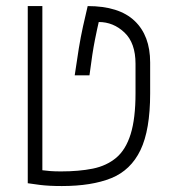

<svg xmlns="http://www.w3.org/2000/svg" viewBox="-20 -606 626 635"><path d="M184.6 9.3Q141.6 9.3 112.3 5.6Q83 2 71.8 0V-585.9H120.1V-43Q130.4 -41.5 145.5 -40.3Q160.6 -39.1 181.6 -39.1Q241.2 -39.1 286.9 -48.3Q332.5 -57.6 364.3 -84.2Q396 -110.8 412.1 -162.4Q428.2 -213.9 428.2 -297.9V-395Q428.2 -463.9 391.6 -498.5Q355 -533.2 306.6 -533.2Q302.2 -515.1 293.9 -473.9Q285.6 -432.6 275.9 -356.9H227.1Q234.4 -407.7 240.7 -446.3Q247.1 -484.9 254.4 -518.1Q261.7 -551.3 270 -585.9Q373.5 -585.9 425 -537.1Q476.6 -488.3 476.6 -399.4V-296.9Q476.6 -176.3 444.6 -109.6Q412.6 -43 347.9 -16.8Q283.2 9.3 184.6 9.3Z"/></svg>

Font: Cascadia Code ExtraLight
Style: Regular
Weight: 200
Monospace: yes
Designer: Aaron Bell
Foundry: Saja Typeworks
Version: Version 2407.024; ttfautohint (v1.8.4)